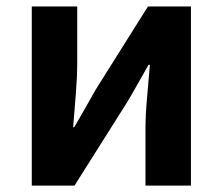

<svg xmlns="http://www.w3.org/2000/svg" viewBox="-20 -580 696 600"><path d="M79.3 0V-559.8H221.3V-383.2Q221.3 -340.9 217.1 -287.8Q212.9 -234.6 208.5 -182.4H212Q226.6 -208.2 246.2 -241.8Q265.7 -275.5 279.4 -300.5L442.4 -559.8H576.7V0H434.6V-176.4Q434.6 -218.8 439.3 -272Q444 -325.2 448.4 -377.4H444.2Q429.7 -352.4 410.4 -317.9Q391.2 -283.5 376.5 -259.3L212.8 0Z"/></svg>

Font: Noto Sans SC Thin
Style: Regular
Weight: 100
Designer: Ryoko NISHIZUKA 西塚涼子 (kana, bopomofo & ideographs); Paul D. Hunt (Latin, Greek & Cyrillic); Sandoll Communications 산돌커뮤니
Foundry: Adobe
Version: Version 2.004-H2;hotconv 1.0.118;makeotfexe 2.5.65603